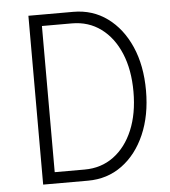

<svg xmlns="http://www.w3.org/2000/svg" viewBox="-51 -746 702 793"><g transform="rotate(-5 300.0 -350.0)"><path d="M148 -47H272Q341 -47 392.5 -85Q444 -123 472.5 -191Q501 -259 501 -350Q501 -441 472.5 -509Q444 -577 392.5 -615Q341 -653 272 -653H148ZM96 0V-700H282Q362 -700 423 -655.5Q484 -611 518.5 -532.5Q553 -454 553 -350Q553 -247 518.5 -168Q484 -89 423 -44.5Q362 0 282 0Z"/></g></svg>

Font: Red Hat Mono
Style: Regular
Weight: 300
Monospace: yes
Designer: Pentagram, MCKL
Foundry: Pentagram, MCKL
Version: Version 1.023